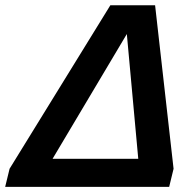

<svg xmlns="http://www.w3.org/2000/svg" viewBox="-25 -726 736 746"><path d="M-4.9 0 12.2 -70.3 403.8 -705.6H577.6L649.4 -70.3L632.3 0ZM467.8 -593.8 179.2 -108.9H512.2Z"/></svg>

Font: Andika
Style: Bold Italic
Weight: 700
Italic angle: -14°
Designer: Victor Gaultney, Annie Olsen, Julie Remington, Don Collingsworth, Eric Hays, Becca Hirsbrunner
Foundry: SIL International
Version: Version 6.101